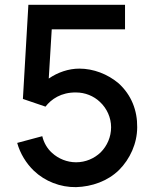

<svg xmlns="http://www.w3.org/2000/svg" viewBox="-20 -770 647 805"><path d="M99 -750 76 -355.2 170.8 -322.9C194.8 -354.2 236.5 -383.3 299 -382.3C336.5 -382.3 372.9 -367.7 399 -342.7C428.1 -315.6 445.8 -277.1 445.8 -236.5C445.8 -195.8 429.2 -158.3 402.1 -131.2C375 -105.2 338.5 -89.6 299 -89.6C261.5 -89.6 225 -104.2 197.9 -129.2C178.1 -146.9 163.5 -171.9 157.3 -199L52.1 -170.8C64.6 -126 89.6 -85.4 121.9 -54.2C168.8 -9.4 233.3 15.6 299 14.6C365.6 12.5 431.3 -10.4 479.2 -57.3C525 -103.1 555.2 -168.8 555.2 -236.5C556.2 -306.2 531.2 -371.9 477.1 -420.8C431.3 -459.4 371.9 -482.3 312.5 -482.3C267.7 -482.3 221.9 -466.7 184.4 -440.6L196.9 -646.9H504.2V-750Z"/></svg>

Font: Manrope Semibold
Style: Regular
Weight: 600
Width: 4
Designer: Michael Sharanda
Foundry: Michael Sharanda
Version: Version 2.000;PS 002.000;hotconv 1.0.88;makeotf.lib2.5.64775